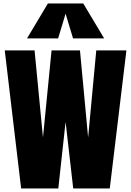

<svg xmlns="http://www.w3.org/2000/svg" viewBox="-20 -1062 739 1082"><path d="M449.2 -1042.5 566.9 -845.7H391.6L349.6 -984.9L307.6 -845.7H132.3L250 -1042.5ZM222.2 -287.1 270.5 -777.8H430.7L476.6 -287.1L522.5 -777.8H692.4L598.6 0H392.6L349.6 -375L308.6 0H99.1L6.8 -777.8H174.8Z"/></svg>

Font: Anton
Style: Regular
Weight: 400
Foundry: vernon adams
Version: Version 1.000